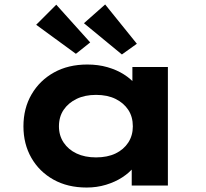

<svg xmlns="http://www.w3.org/2000/svg" viewBox="-20 -831 924 860"><path d="M368 9Q283 9 219.5 -26.5Q156 -62 120.5 -124Q85 -186 85 -265Q85 -346 121.5 -408.5Q158 -471 222 -506.5Q286 -542 371 -542Q420 -542 461.5 -530Q503 -518 534.5 -498Q566 -478 585.5 -454.5Q605 -431 611 -407L573 -405V-531H732V0H570V-141L604 -132Q600 -107 579.5 -82Q559 -57 527.5 -36.5Q496 -16 455 -3.5Q414 9 368 9ZM410 -126Q461 -126 497.5 -143.5Q534 -161 554.5 -192.5Q575 -224 575 -265Q575 -308 554.5 -339Q534 -370 497.5 -388Q461 -406 410 -406Q360 -406 323 -388Q286 -370 265 -339Q244 -308 244 -265Q244 -224 265 -192.5Q286 -161 323 -143.5Q360 -126 410 -126ZM526 -587 356 -727 451 -811 593 -635ZM320 -590 142 -720 232 -810 384 -641Z"/></svg>

Font: Lexend Mega
Style: Bold
Weight: 700
Version: Version 1.007